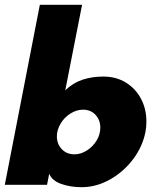

<svg xmlns="http://www.w3.org/2000/svg" viewBox="-29 -770 682 800"><path d="M176 -46 167 0H-9L137 -750H313L243 -394Q277 -426 316.5 -438.5Q356 -451 401 -451Q455 -451 495.5 -426Q536 -401 558.5 -358.5Q581 -316 581 -264Q581 -240 577 -220Q565 -159 525.5 -106.5Q486 -54 429 -22Q372 10 311 10Q265 10 226.5 -3.5Q188 -17 176 -46ZM281 -127Q308 -127 333 -143Q358 -159 373.5 -184.5Q389 -210 389 -238Q389 -270 369 -291.5Q349 -313 317 -313Q290 -313 264.5 -297Q239 -281 223.5 -255Q208 -229 208 -202Q208 -170 228.5 -148.5Q249 -127 281 -127Z"/></svg>

Font: Teachers ExtraBold
Style: Italic
Weight: 800
Designer: Alfredo Marco Pradil & Chank Diesel
Version: Version 0.009